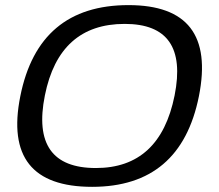

<svg xmlns="http://www.w3.org/2000/svg" viewBox="-20 -723 853 748"><path d="M353.5 -68.4Q603.5 -68.4 660.2 -351.1Q715.8 -629.9 465.8 -629.9Q210.4 -629.9 154.8 -351.1Q98.1 -68.4 353.5 -68.4ZM59.1 -348.1Q129.9 -703.1 480.5 -703.1Q825.7 -703.1 754.9 -348.1Q684.1 4.9 338.9 4.9Q-11.7 4.9 59.1 -348.1Z"/></svg>

Font: Sansation
Style: Italic
Weight: 400
Designer: Bernd Montag
Version: Version 1.301